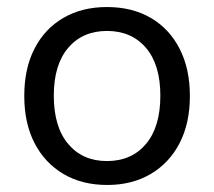

<svg xmlns="http://www.w3.org/2000/svg" viewBox="-20 -517 609 546"><path d="M285 9Q213 9 160 -22.5Q107 -54 78 -110.5Q49 -167 49 -244Q49 -322 78 -378.5Q107 -435 160 -466Q213 -497 284 -497Q356 -497 409 -466Q462 -435 491 -378Q520 -321 520 -244Q520 -167 491 -110.5Q462 -54 409 -22.5Q356 9 285 9ZM284 -59Q354 -59 395 -107.5Q436 -156 436 -245Q436 -333 395 -381Q354 -429 284 -429Q215 -429 174 -381Q133 -333 133 -245Q133 -156 174 -107.5Q215 -59 284 -59Z"/></svg>

Font: Nunito Sans 12pt ExtraLight 11pt
Style: Regular
Weight: 400
Version: Version 3.101;gftools[0.9.27]